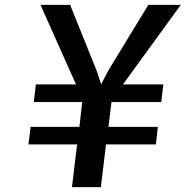

<svg xmlns="http://www.w3.org/2000/svg" viewBox="-20 -767 783 787"><path d="M275 0 296 -175H96.5L105.5 -247H305.5L317 -348.5H118.5L127 -421H291.5L146 -747H267.5L377 -475L394.5 -421.5L424 -478L588 -747H721L484 -421H649.5L641 -348.5H437L424.5 -247H627L619 -175H414.5L393.5 0Z"/></svg>

Font: Merriweather Sans Medium
Style: Italic
Weight: 500
Italic angle: -7.5°
Designer: Eben Sorkin
Foundry: Eben Sorkin
Version: Version 2.001